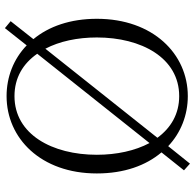

<svg xmlns="http://www.w3.org/2000/svg" viewBox="-26 -766 813 802"><g transform="rotate(90 381.0 -364.5)"><path d="M136 -362C136 -548 221 -706 381 -706C456 -706 514 -671 555 -615L183 -147C152 -206 136 -281 136 -362ZM577 -582C609 -522 626 -445 626 -362C626 -176 541 -18 381 -18C304 -18 245 -54 204 -113ZM381 -742C205 -742 58 -597 58 -362C58 -251 90 -161 143 -97L68 -2L97 22L169 -69C226 -14 301 15 381 15C557 15 704 -128 704 -362C704 -476 671 -567 616 -632L691 -726L663 -751L590 -660C534 -713 460 -742 381 -742Z"/></g></svg>

Font: Noto Serif TC Light
Style: Regular
Weight: 300
Designer: Ryoko NISHIZUKA 西塚涼子 (kana & ideographs); Frank Grießhammer (Latin, Greek & Cyrillic); Wenlong ZHANG 张文龙 (bopomofo); San
Foundry: Adobe
Version: Version 2.001;hotconv 1.1.0;makeotfexe 2.6.0